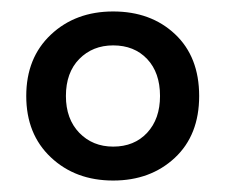

<svg xmlns="http://www.w3.org/2000/svg" viewBox="-20 -630 393 335"><path d="M177.5 -315Q111.7 -315 68.8 -355.4Q25.8 -395.8 25.8 -462.5Q25.8 -529.2 68.8 -569.6Q111.7 -610 177.5 -610Q243.3 -610 285.4 -570.4Q327.5 -530.8 327.5 -462.5Q327.5 -394.2 285 -354.6Q242.5 -315 177.5 -315ZM177.5 -374.2Q214.2 -374.2 236.7 -398.3Q259.2 -422.5 259.2 -462.5Q259.2 -503.3 236.7 -527.1Q214.2 -550.8 177.5 -550.8Q141.7 -550.8 118.3 -527.1Q95 -503.3 95 -462.5Q95 -422.5 118.3 -398.3Q141.7 -374.2 177.5 -374.2Z"/></svg>

Font: Funnel Display
Style: Regular
Weight: 400
Designer: NORD ID, Kristian Moeller
Foundry: Dicotype
Version: Version 1.000